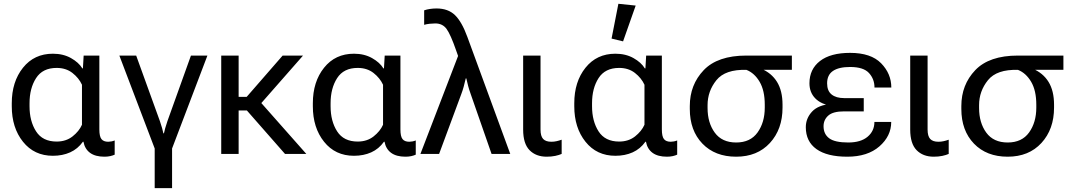

<svg xmlns="http://www.w3.org/2000/svg" viewBox="-20 -804 5600 1003"><path d="M256.3 9.8Q306.6 9.8 346.4 -8.1Q386.2 -25.9 413.1 -63.5H416Q422.9 -25.9 450.4 -5.6Q478 14.6 525.4 14.6Q542 14.6 555.9 11.5Q569.8 8.3 579.1 3.9V-70.3Q570.8 -66.9 561.8 -65.2Q552.7 -63.5 545.4 -63.5Q521 -63.5 510 -77.4Q499 -91.3 499 -127.9V-513.7H417L413.1 -446.8H410.2Q391.1 -478 350.6 -500.7Q310.1 -523.4 256.3 -523.4Q158.7 -523.4 100.1 -450.2Q41.5 -377 41.5 -264.6V-249Q41.5 -136.7 100.1 -63.5Q158.7 9.8 256.3 9.8ZM275.9 -64.5Q202.6 -64.5 168.5 -117.7Q134.3 -170.9 134.3 -249V-264.6Q134.3 -342.8 168.5 -396Q202.6 -449.2 275.9 -449.2Q324.7 -449.2 358.4 -422.9Q392.1 -396.5 408.2 -361.3V-152.3Q393.1 -118.2 358.9 -91.3Q324.7 -64.5 275.9 -64.5Z M788.1 178.7H878.9V-28.3L1063.5 -513.7H977.5L854.5 -170.9Q847.7 -151.4 843 -134.3Q838.4 -117.2 836.4 -107.4H833.5Q831.5 -117.2 826.9 -134.3Q822.3 -151.4 815.4 -170.9L691.4 -513.7H603.5L788.1 -28.3Z M1135.7 0H1226.6V-227.1H1269.5L1468.8 0H1580.1L1345.2 -265.6L1563 -513.7H1456.5L1268.6 -297.9H1226.6V-513.7H1135.7Z M1829.1 9.8Q1879.4 9.8 1919.2 -8.1Q1959 -25.9 1985.8 -63.5H1988.8Q1995.6 -25.9 2023.2 -5.6Q2050.8 14.6 2098.1 14.6Q2114.7 14.6 2128.7 11.5Q2142.6 8.3 2151.9 3.9V-70.3Q2143.6 -66.9 2134.5 -65.2Q2125.5 -63.5 2118.2 -63.5Q2093.8 -63.5 2082.8 -77.4Q2071.8 -91.3 2071.8 -127.9V-513.7H1989.7L1985.8 -446.8H1982.9Q1963.9 -478 1923.3 -500.7Q1882.8 -523.4 1829.1 -523.4Q1731.4 -523.4 1672.9 -450.2Q1614.3 -377 1614.3 -264.6V-249Q1614.3 -136.7 1672.9 -63.5Q1731.4 9.8 1829.1 9.8ZM1848.6 -64.5Q1775.4 -64.5 1741.2 -117.7Q1707 -170.9 1707 -249V-264.6Q1707 -342.8 1741.2 -396Q1775.4 -449.2 1848.6 -449.2Q1897.5 -449.2 1931.2 -422.9Q1964.8 -396.5 1981 -361.3V-152.3Q1965.8 -118.2 1931.6 -91.3Q1897.5 -64.5 1848.6 -64.5Z M2176.3 0H2273.9L2389.2 -311Q2397 -331.5 2402.3 -351.1Q2407.7 -370.6 2413.1 -394.5H2416Q2421.9 -369.6 2425.8 -354Q2429.7 -338.4 2439.5 -311L2547.9 0H2645.5L2421.4 -611.3Q2392.6 -690.4 2356.7 -725.1Q2320.8 -759.8 2260.3 -759.8Q2243.2 -759.8 2226.3 -757.3Q2209.5 -754.9 2195.8 -750V-674.3Q2208.5 -678.2 2224.9 -679.9Q2241.2 -681.6 2253.9 -681.6Q2292 -681.6 2313 -652.6Q2334 -623.5 2362.3 -542L2373 -511.7Z M2835.9 14.6Q2860.4 14.6 2880.9 10.3Q2901.4 5.9 2914.1 0V-74.2Q2900.4 -69.3 2887.2 -66.4Q2874 -63.5 2860.4 -63.5Q2831.1 -63.5 2817.4 -78.1Q2803.7 -92.8 2803.7 -127V-513.7H2712.9V-127Q2712.9 -53.7 2746.3 -19.5Q2779.8 14.6 2835.9 14.6Z M3194.8 9.8Q3245.1 9.8 3284.9 -8.1Q3324.7 -25.9 3351.6 -63.5H3354.5Q3361.3 -25.9 3388.9 -5.6Q3416.5 14.6 3463.9 14.6Q3480.5 14.6 3494.4 11.5Q3508.3 8.3 3517.6 3.9V-70.3Q3509.3 -66.9 3500.2 -65.2Q3491.2 -63.5 3483.9 -63.5Q3459.5 -63.5 3448.5 -77.4Q3437.5 -91.3 3437.5 -127.9V-513.7H3355.5L3351.6 -446.8H3348.6Q3329.6 -478 3289.1 -500.7Q3248.5 -523.4 3194.8 -523.4Q3097.2 -523.4 3038.6 -450.2Q2980 -377 2980 -264.6V-249Q2980 -136.7 3038.6 -63.5Q3097.2 9.8 3194.8 9.8ZM3214.4 -64.5Q3141.1 -64.5 3106.9 -117.7Q3072.8 -170.9 3072.8 -249V-264.6Q3072.8 -342.8 3106.9 -396Q3141.1 -449.2 3214.4 -449.2Q3263.2 -449.2 3296.9 -422.9Q3330.6 -396.5 3346.7 -361.3V-152.3Q3331.5 -118.2 3297.4 -91.3Q3263.2 -64.5 3214.4 -64.5ZM3234.9 -587.9 3300.8 -774.9 3210.4 -784.2 3174.8 -602.5Z M3825.7 14.6Q3936 14.6 4002 -57.1Q4067.9 -128.9 4067.9 -241.7V-256.8Q4067.9 -329.6 4039.1 -376.2Q4010.3 -422.9 3955.1 -445.8V-439.5H4116.7V-513.7H3878.9Q3729 -513.7 3656.2 -437.5Q3583.5 -361.3 3583.5 -250V-234.9Q3583.5 -122.1 3649.4 -53.7Q3715.3 14.6 3825.7 14.6ZM3825.7 -59.6Q3751.5 -59.6 3713.9 -111.1Q3676.3 -162.6 3676.3 -239.7V-254.9Q3676.3 -327.6 3722.4 -385Q3768.6 -442.4 3879.4 -439Q3921.4 -422.4 3948.2 -376.7Q3975.1 -331.1 3975.1 -256.8V-241.7Q3975.1 -164.6 3937.5 -112.1Q3899.9 -59.6 3825.7 -59.6Z M4406.2 14.6Q4512.2 14.6 4574 -39.3Q4635.7 -93.3 4635.7 -167H4547.9Q4547.9 -119.6 4512.2 -89.6Q4476.6 -59.6 4411.1 -59.6Q4341.3 -59.6 4311.8 -81.5Q4282.2 -103.5 4282.2 -144.5Q4282.2 -178.2 4306.9 -200.2Q4331.5 -222.2 4389.6 -222.2H4492.2V-291.5H4389.6Q4348.1 -291.5 4324.5 -310.3Q4300.8 -329.1 4300.8 -368.7Q4300.8 -412.6 4331.3 -433.3Q4361.8 -454.1 4420.9 -454.1Q4490.7 -454.1 4519.5 -422.6Q4548.3 -391.1 4548.3 -346.7H4636.2Q4636.2 -418.9 4583 -473.4Q4529.8 -527.8 4420.9 -527.8Q4318.4 -527.8 4263.4 -485.1Q4208.5 -442.4 4208.5 -369.1Q4208.5 -321.3 4238.8 -290.3Q4269 -259.3 4324.7 -251V-261.7Q4254.4 -255.9 4221.9 -220.7Q4189.5 -185.5 4189.5 -139.6Q4189.5 -64.9 4245.1 -25.1Q4300.8 14.6 4406.2 14.6Z M4857.9 14.6Q4882.3 14.6 4902.8 10.3Q4923.3 5.9 4936 0V-74.2Q4922.4 -69.3 4909.2 -66.4Q4896 -63.5 4882.3 -63.5Q4853 -63.5 4839.4 -78.1Q4825.7 -92.8 4825.7 -127V-513.7H4734.9V-127Q4734.9 -53.7 4768.3 -19.5Q4801.8 14.6 4857.9 14.6Z M5244.1 14.6Q5354.5 14.6 5420.4 -57.1Q5486.3 -128.9 5486.3 -241.7V-256.8Q5486.3 -329.6 5457.5 -376.2Q5428.7 -422.9 5373.5 -445.8V-439.5H5535.2V-513.7H5297.4Q5147.5 -513.7 5074.7 -437.5Q5002 -361.3 5002 -250V-234.9Q5002 -122.1 5067.9 -53.7Q5133.8 14.6 5244.1 14.6ZM5244.1 -59.6Q5169.9 -59.6 5132.3 -111.1Q5094.7 -162.6 5094.7 -239.7V-254.9Q5094.7 -327.6 5140.9 -385Q5187 -442.4 5297.9 -439Q5339.8 -422.4 5366.7 -376.7Q5393.6 -331.1 5393.6 -256.8V-241.7Q5393.6 -164.6 5356 -112.1Q5318.4 -59.6 5244.1 -59.6Z"/></svg>

Font: Roboto Flex
Style: Regular
Weight: 400
Designer: Berlow after Robertson
Foundry: Google
Version: Version 3.200;gftools[0.9.32]